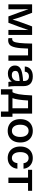

<svg xmlns="http://www.w3.org/2000/svg" viewBox="1676 -2239 723 4115"><g transform="rotate(90 2037.5 -181.5)"><path d="M621 0V-240Q621 -333 624 -426H623Q599 -351 558 -241L468 0H332L243 -241Q202 -351 178 -426H176Q179 -333 179 -240V0H73V-508H254L338 -283Q368 -202 399 -92H401Q429 -189 463 -283L546 -508H728V0Z M1167 0V-421H1021Q1017 -245 997 -153Q977 -61 940 -28Q903 5 841 5Q819 5 797 0V-83Q807 -81 816 -81Q851 -81 870.5 -113Q890 -145 900.5 -235.5Q911 -326 914 -508H1281V0Z M1826 -324V-134Q1826 -52 1839 0H1736Q1729 -31 1729 -71H1727Q1671 11 1556 11Q1478 11 1431 -31.5Q1384 -74 1384 -140Q1384 -205 1428.5 -244Q1473 -283 1579 -300Q1643 -311 1716 -315V-335Q1716 -389 1689.5 -414.5Q1663 -440 1617 -440Q1571 -440 1545 -416Q1519 -392 1517 -351H1405Q1409 -427 1463.5 -475Q1518 -523 1617 -523Q1719 -523 1772.5 -473Q1826 -423 1826 -324ZM1599 -228Q1544 -219 1521.5 -201Q1499 -183 1499 -148Q1499 -114 1522.5 -93.5Q1546 -73 1589 -73Q1616 -73 1640 -81.5Q1664 -90 1681 -107Q1701 -128 1708.5 -151.5Q1716 -175 1716 -216V-241Q1651 -237 1599 -228Z M2484 160H2370V0H2007V160H1893V-87H1955Q1983 -131 1999.5 -222.5Q2016 -314 2025 -508H2415V-87H2484ZM2134 -421Q2121 -190 2084 -87H2301V-421Z M2784 -523Q2860 -523 2916.5 -490Q2973 -457 3003.5 -396.5Q3034 -336 3034 -254Q3034 -172 3003.5 -111.5Q2973 -51 2916.5 -18Q2860 15 2784 15Q2708 15 2651 -18Q2594 -51 2563.5 -111.5Q2533 -172 2533 -254Q2533 -336 2563.5 -396.5Q2594 -457 2651 -490Q2708 -523 2784 -523ZM2784 -433Q2723 -433 2688 -385Q2653 -337 2653 -254Q2653 -171 2688 -123Q2723 -75 2784 -75Q2845 -75 2880 -123Q2915 -171 2915 -254Q2915 -337 2880 -385Q2845 -433 2784 -433Z M3596 -324H3477Q3473 -374 3443 -403.5Q3413 -433 3367 -433Q3307 -433 3273.5 -385.5Q3240 -338 3240 -254Q3240 -170 3273.5 -122.5Q3307 -75 3367 -75Q3413 -75 3442.5 -108Q3472 -141 3476 -193H3596Q3588 -100 3526 -42.5Q3464 15 3367 15Q3293 15 3237 -18Q3181 -51 3150.5 -111.5Q3120 -172 3120 -254Q3120 -336 3150.5 -396.5Q3181 -457 3237 -490Q3293 -523 3367 -523Q3431 -523 3481 -497.5Q3531 -472 3561 -427Q3591 -382 3596 -324Z M3902 -421V0H3787V-421H3619V-508H4069V-421Z"/></g></svg>

Font: CST
Style: Medium
Weight: 500
Version: Version 1.00